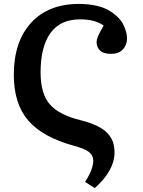

<svg xmlns="http://www.w3.org/2000/svg" viewBox="-20 -734 734 984"><path d="M465.8 230 416 198.2Q458 133.8 458 88.9Q458 63 436.3 45.4Q414.6 27.8 356 12.2Q198.2 -31.2 124.5 -116.7Q50.8 -202.1 50.8 -351.1Q50.8 -520.5 139.4 -617.2Q228 -713.9 384.8 -713.9Q434.6 -713.9 475.3 -704.3Q516.1 -694.8 541.7 -678.7Q567.4 -662.6 585.9 -643.8Q604.5 -625 613.8 -604.2Q623 -583.5 627 -567.6Q630.9 -551.8 630.9 -538.1Q630.9 -503.9 610.1 -481Q589.4 -458 548.8 -458Q510.7 -458 492.9 -474.9Q475.1 -491.7 475.1 -518.1Q475.1 -531.7 482.9 -549.6Q490.7 -567.4 511.2 -603Q467.3 -634.8 391.1 -634.8Q288.6 -634.8 238.3 -564.2Q188 -493.7 188 -362.8Q188 -252.9 235.8 -198.7Q283.7 -144.5 392.1 -118.2Q444.3 -105 479.5 -87.6Q514.6 -70.3 533.4 -48.6Q552.2 -26.9 559.6 -4.2Q566.9 18.6 566.9 47.9Q566.9 139.6 465.8 230Z"/></svg>

Font: Literata Book SemiBold
Style: Regular
Weight: 600
Designer: Latin by Veronika Burian and Jose Scaglione. Greek by Irene Vlachou. Cyrillic by Vera Evstafieva
Foundry: TypeTogether
Version: Version 2.003;PS 002.003;hotconv 1.0.88;makeotf.lib2.5.64775